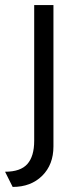

<svg xmlns="http://www.w3.org/2000/svg" viewBox="-41 -542 306 758"><path d="M9 196 -21 136Q40 136 67 105.5Q94 75 94 14V-522H170V36Q170 108 125.5 152Q81 196 9 196Z"/></svg>

Font: Lexend Deca Light
Style: Regular
Weight: 300
Designer: Bonnie Shaver-Troup, Thomas Jockin
Foundry: Lexend
Version: Version 1.008; ttfautohint (v1.8.4.7-5d5b)